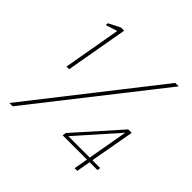

<svg xmlns="http://www.w3.org/2000/svg" viewBox="-180 -863 1022 1022"><g transform="rotate(45 330.5 -352.0)"><path d="M109 -352 166 -677 100 -656 102 -671 167 -704H191L129 -352ZM31 0 580 -700H606L56 0ZM522 0 536 -79H353L357 -100L578 -348H604L559 -97H618L615 -79H556L542 0ZM378 -97H539L579 -324Z"/></g></svg>

Font: DM Sans 11pt Thin
Style: Italic
Weight: 250
Italic angle: -10°
Version: Version 4.004;gftools[0.9.30]